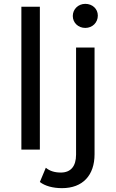

<svg xmlns="http://www.w3.org/2000/svg" viewBox="-20 -777 603 997"><path d="M187 168C214 189 255 200 302 200C410 200 471 133 471 24V-530H375V26C375 87 347 119 296 119C264 119 238 111 218 94ZM91 0H187V-742H91ZM358 -694C358 -659 386 -632 423 -632C460 -632 488 -660 488 -696C488 -731 460 -757 423 -757C386 -757 358 -729 358 -694Z"/></svg>

Font: Malon Grotesk Med
Style: Regular
Weight: 500
Designer: Julieta Ulanovsky
Foundry: Julieta Ulanovsky
Version: Version 7.200